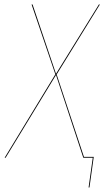

<svg xmlns="http://www.w3.org/2000/svg" viewBox="-41 -700 463 852"><path d="M210.4 -369.6 331.5 -3.9H375L356 131.8H352.1L370.6 0H328.6L207.5 -367.2L-16.1 0H-20.5L204.6 -370.1L99.1 -680.2H103.5L207.5 -372.6L397.9 -680.2H402.3Z"/></svg>

Font: Fira Sans Compressed Four
Style: Italic
Weight: 100
Width: 3
Italic angle: -8°
Designer: Carrois Corporate & Edenspiekermann AG
Foundry: Carrois Corporate GbR & Edenspiekermann AG
Version: Version 4.203;PS 004.203;hotconv 1.0.88;makeotf.lib2.5.64775